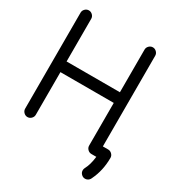

<svg xmlns="http://www.w3.org/2000/svg" viewBox="-215 -921 1132 1218"><g transform="rotate(30 351.5 -312.0)"><path d="M546.9 0Q531.2 0 519.5 -11.7Q507.8 -23.4 507.8 -39.1V-351.6H117.2V-39.1Q117.2 -23.4 105.5 -11.7Q93.8 0 78.1 0Q62.5 0 50.8 -11.7Q39.1 -23.4 39.1 -39.1V-742.2Q39.1 -757.8 50.8 -769.5Q62.5 -781.2 78.1 -781.2Q93.8 -781.2 105.5 -769.5Q117.2 -757.8 117.2 -742.2V-429.7H507.8V-742.2Q507.8 -757.8 519.5 -769.5Q531.2 -781.2 546.9 -781.2Q562.5 -781.2 574.2 -769.5Q585.9 -757.8 585.9 -742.2V-78.1H625Q640.6 -78.1 652.3 -66.4Q664.1 -54.7 664.1 -39.1Q664.1 53.2 627 129.9Q624 138.2 617.7 144.5Q606 156.2 589.8 156.2Q574.2 156.2 562.5 144.5Q550.8 132.8 550.8 117.2Q550.8 106.9 555.2 98.6Q576.2 60.1 583 0Z"/></g></svg>

Font: Comfortaa
Style: Regular
Weight: 400
Designer: Johan Aakerlund
Foundry: Johan Aakerlund
Version: Version 2.001; ttfautohint (v1.4.1)